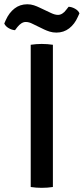

<svg xmlns="http://www.w3.org/2000/svg" viewBox="-54 -898 401 922"><path d="M93.5 -683Q105 -685 119.8 -686Q134.5 -687 146 -687Q159 -687 173.5 -686Q188 -685 200 -683V0Q188 2 173.5 3Q159 4 146 4Q134.5 4 119.8 3Q105 2 93.5 0ZM102.5 -783.5Q94 -788 86 -790.2Q78 -792.5 69.5 -792.5Q59 -792.5 48.5 -785.8Q38 -779 29.5 -768L18 -753Q3 -754 -12.2 -762.8Q-27.5 -771.5 -33.5 -785L-26.5 -801Q-10.5 -837 15.8 -857.2Q42 -877.5 77 -877.5Q94 -877.5 109 -872.5Q124 -867.5 136 -861.5L189 -836.5Q198 -832 207.2 -829.2Q216.5 -826.5 224.5 -826.5Q235 -826.5 245.2 -832.8Q255.5 -839 264 -851L275.5 -865.5Q290.5 -865 306.2 -856.2Q322 -847.5 327.5 -834L320 -817.5Q304.5 -782 278.2 -761.8Q252 -741.5 217 -741.5Q199.5 -741.5 184.5 -746.2Q169.5 -751 158 -756.5Z"/></svg>

Font: Signika Light
Style: Regular
Weight: 400
Version: Version 2.003;gftools[0.9.32]